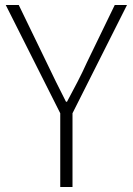

<svg xmlns="http://www.w3.org/2000/svg" viewBox="-20 -748 532 768"><path d="M221 0V-295L3 -728H55L166 -499Q185 -459 204 -420.5Q223 -382 244 -341H248Q270 -382 290 -420.5Q310 -459 328 -499L439 -728H488L270 -295V0Z"/></svg>

Font: Noto Sans KR ExtraLight
Style: Regular
Weight: 250
Designer: Ryoko NISHIZUKA  (kana, bopomofo & ideographs); Paul D. Hunt (Latin, Greek & Cyrillic); Sandoll Communications , Soo-you
Foundry: Adobe
Version: Version 2.004-H2;hotconv 1.0.118;makeotfexe 2.5.65603